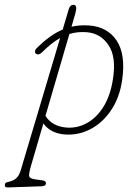

<svg xmlns="http://www.w3.org/2000/svg" viewBox="-74 -566 592 819"><path d="M106.5 -344Q93 -330.5 82.5 -335Q75 -338.5 75.2 -346Q75.5 -353.5 82 -360Q139 -417 193.5 -440L219.5 -527.5Q225 -545.5 240 -545.5Q258 -545.5 247 -507.5L231 -452Q265.5 -460 305 -457.5Q384 -452 423.5 -393Q463 -334 447 -224.5Q436 -148.5 399.2 -94.8Q362.5 -41 310.8 -14.5Q259 12 202 7.5Q141 2.5 111 -39.5L56 149Q51.5 165.5 50 180Q48.5 194.5 72.5 198.5L104 203Q122 204.5 122 215.5Q122 227.5 105.5 228.5L-39.5 233.5Q-53.5 234.5 -53.5 224Q-53.5 213.5 -44 211.5Q-16.5 205.5 -4.5 194.2Q7.5 183 14.5 160L182.5 -404Q146 -383.5 106.5 -344ZM208.5 -22Q253 -18 294.5 -39.8Q336 -61.5 366.5 -109.2Q397 -157 408 -230Q422.5 -323 389.2 -373Q356 -423 297.5 -428.5Q257.5 -432 222 -421L120 -72Q147 -27.5 208.5 -22Z"/></svg>

Font: Fraunces 9pt SuperSoft Thin
Style: Italic
Weight: 100
Italic angle: -16°
Version: Version 1.000;[0bf87f6ff]